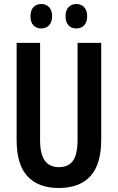

<svg xmlns="http://www.w3.org/2000/svg" viewBox="-20 -928 587 958"><path d="M485 -231Q485 -108 431 -49Q377 10 273 10Q171 10 117 -48.5Q63 -107 63 -229V-714H180V-231Q180 -158 204 -126Q228 -94 274 -94Q321 -94 344 -125.5Q367 -157 367 -232V-714H485ZM132 -847Q132 -877 147 -892.5Q162 -908 186 -908Q210 -908 225 -892Q240 -876 240 -847Q240 -818 225 -802Q210 -786 186 -786Q162 -786 147 -801.5Q132 -817 132 -847ZM307 -847Q307 -877 322 -892.5Q337 -908 361 -908Q385 -908 400 -892Q415 -876 415 -847Q415 -818 400 -802Q385 -786 361 -786Q336 -786 321.5 -802Q307 -818 307 -847Z"/></svg>

Font: Noto Sans Lao UI ExtCond SemBd
Style: Regular
Weight: 600
Width: 2
Designer: Monotype Design Team
Foundry: Monotype Imaging Inc.
Version: Version 2.000; ttfautohint (v1.8.4.7-5d5b)